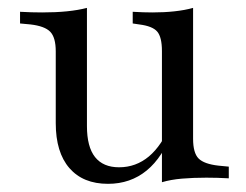

<svg xmlns="http://www.w3.org/2000/svg" viewBox="-20 -443 610 477"><path d="M196 -413.7V-206.5H118.5V-315.3Q118.5 -350 104.8 -364.1Q91.1 -378.2 55.6 -382.3L29.8 -384.7V-413.7Q45.2 -412.9 58.1 -412.5Q71 -412.1 84.7 -412.1Q118.5 -412.1 146.4 -414.9Q174.2 -417.7 196 -423.4ZM196 -206.5V-129.8Q196 -78.2 216.1 -52.8Q236.3 -27.4 275.8 -27.4Q317.7 -27.4 350 -54.4Q382.3 -81.5 404.8 -136.3L408.9 -118.5Q384.7 -52.4 344.4 -19.4Q304 13.7 248.4 13.7Q186.3 13.7 152.4 -25.4Q118.5 -64.5 118.5 -137.1V-206.5ZM382.3 0V-206.5H459.7V-98.4Q459.7 -62.9 473.4 -49.2Q487.1 -35.5 522.6 -31.5L548.4 -29V0Q533.1 -0.8 520.2 -1.2Q507.3 -1.6 492.7 -1.6Q459.7 -1.6 431.9 0.8Q404 3.2 382.3 9.7ZM459.7 -413.7V-206.5H382.3V-316.1Q382.3 -350.8 370.6 -364.5Q358.9 -378.2 325.8 -382.3L309.7 -384.7V-413.7Q325 -412.9 335.9 -412.5Q346.8 -412.1 358.9 -412.1Q387.9 -412.1 413.7 -414.9Q439.5 -417.7 459.7 -423.4Z"/></svg>

Font: Playfair 5pt SemiExpanded Light
Style: Regular
Weight: 400
Version: Version 2.203